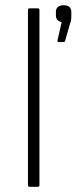

<svg xmlns="http://www.w3.org/2000/svg" viewBox="-20 -715 293 735"><path d="M93 0Q87 0 87 -6V-677Q87 -683 93 -683H125Q131 -683 131 -677V-6Q131 0 125 0ZM205 -554Q199 -554 200 -560L216 -630Q205 -633 199.5 -639Q194 -645 194 -656V-670Q194 -682 202 -688.5Q210 -695 223 -695Q238 -695 245.5 -688.5Q253 -682 253 -670V-656Q253 -648 252.5 -641Q252 -634 248 -624L229 -558Q228 -554 223 -554Z"/></svg>

Font: Sofia Sans ExtraLight
Style: Regular
Weight: 250
Version: Version 4.100-B